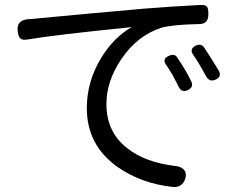

<svg xmlns="http://www.w3.org/2000/svg" viewBox="-20 -730 946 774"><path d="M680 24Q552 11 455 -56Q330 -144 330 -294Q330 -401 387 -495Q437 -578 511 -621Q504 -620 485 -618Q200 -589 92 -571Q70 -567 61.5 -575.5Q53 -584 51 -608Q47 -651 99 -653Q119 -654 133 -656Q344 -676 559 -695Q652 -703 789 -710Q808 -711 815 -702Q820 -694 820 -672Q820 -633 783 -633Q677 -631 630 -618Q532 -586 468 -490Q409 -402 409 -311Q409 -196 495 -131Q565 -76 685 -61Q711 -59 722.5 -44.5Q734 -30 726 -7Q714 25 680 24ZM701 -379Q685 -411 676 -427Q673 -432 666 -443Q656 -460 650 -468Q632 -493 661 -505Q683 -515 694 -499Q731 -444 751 -402Q762 -379 737.5 -367Q713 -355 701 -379ZM811 -422Q782 -476 759 -509Q742 -532 769 -546Q790 -556 802 -540Q811 -526 833 -492Q853 -460 862 -445Q875 -421 849 -409Q825 -398 811 -422Z"/></svg>

Font: GenSenRounded TW R
Style: Regular
Weight: 400
Version: Version 1.501;PS 1;hotconv 16.6.51;makeotf.lib2.5.65220